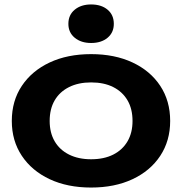

<svg xmlns="http://www.w3.org/2000/svg" viewBox="-20 -827 818 862"><path d="M389 15Q283 15 203 -22.5Q123 -60 78 -127.5Q33 -195 33 -284Q33 -374 78 -441.5Q123 -509 203 -546.5Q283 -584 389 -584Q495 -584 575 -546.5Q655 -509 699.5 -441.5Q744 -374 744 -284Q744 -195 699.5 -127.5Q655 -60 575 -22.5Q495 15 389 15ZM389 -112Q447 -112 488.5 -133Q530 -154 552.5 -192.5Q575 -231 575 -284Q575 -338 552.5 -376.5Q530 -415 488.5 -436Q447 -457 389 -457Q332 -457 290 -436Q248 -415 225.5 -376.5Q203 -338 203 -284Q203 -231 225.5 -192.5Q248 -154 290 -133Q332 -112 389 -112ZM389 -634Q344 -634 315.5 -657.5Q287 -681 287 -720Q287 -760 315.5 -783.5Q344 -807 389 -807Q435 -807 463 -783.5Q491 -760 491 -720Q491 -681 463 -657.5Q435 -634 389 -634Z"/></svg>

Font: Unbounded Medium
Style: Regular
Weight: 500
Designer: Luke Prowse, Jean-Baptiste Morizot, Fátima Lázaro, Florian Runge
Foundry: NaN
Version: Version 1.700